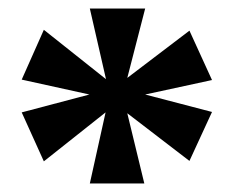

<svg xmlns="http://www.w3.org/2000/svg" viewBox="-20 -781 543 451"><path d="M191 -350 228 -517 83 -402 31 -517 190 -559 31 -594 83 -711 229 -595 191 -761H321L279 -598L425 -709L478 -593L321 -559L478 -518L425 -403L279 -515L319 -350Z"/></svg>

Font: Noto Serif Hebrew Black
Style: Regular
Weight: 900
Version: Version 2.003